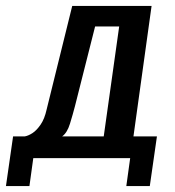

<svg xmlns="http://www.w3.org/2000/svg" viewBox="-50 -515 588 646"><path d="M-30 111 -6 -56H33Q45 -58 59 -67Q73 -76 86.5 -95.5Q100 -115 107 -147L193 -495H460L399 -56H478L454 111H375L388 17H62L49 111ZM159 -56H299L351 -426H270L202 -157Q195 -130 185.5 -99Q176 -68 159 -56Z"/></svg>

Font: Alumni Sans SemiBold
Style: Italic
Weight: 600
Italic angle: -8°
Version: Version 1.016